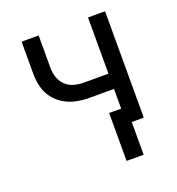

<svg xmlns="http://www.w3.org/2000/svg" viewBox="-127 -633 830 899"><g transform="rotate(-20 288.0 -183.5)"><path d="M351 163H436V0H496V-530H411V-250H288Q264 -250 240 -256.5Q216 -263 198 -280.5Q180 -298 172.5 -321.5Q165 -345 165 -369V-530H80V-369Q80 -337 88 -305Q96 -273 115.5 -247Q135 -221 163.5 -204Q192 -187 224 -180.5Q256 -174 288 -174H411V-76H351Z"/></g></svg>

Font: Iosevka Sparkle
Style: Regular
Weight: 400
Designer: Belleve Invis
Foundry: Belleve Invis
Version: Version 4.5.0; ttfautohint (v1.8.3)